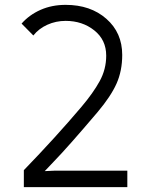

<svg xmlns="http://www.w3.org/2000/svg" viewBox="-20 -770 615 790"><path d="M417 -541Q417 -606 367.9 -645Q318.8 -684.1 250 -684.1Q210 -684.1 174.8 -668.2Q139.6 -652.3 117.2 -624L68.8 -672.9Q100.6 -709 147 -729.5Q193.4 -750 250 -750Q352.5 -750 417.7 -692.6Q482.9 -635.3 482.9 -543.9Q482.9 -478.5 459.5 -426Q436 -373.5 381.8 -309.1Q258.3 -163.6 202.1 -106L164.1 -65.9L208 -67.9H503.9V0H78.1V-69.8Q210 -206.1 314.9 -330.1Q363.3 -387.2 390.1 -436Q417 -484.9 417 -541Z"/></svg>

Font: Kreadon
Style: Regular
Weight: 400
Designer: kohakuno
Foundry: StudioGnu
Version: Version 1.000;Glyphs 3.1.2 (3151)